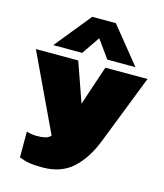

<svg xmlns="http://www.w3.org/2000/svg" viewBox="-131 -835 944 1108"><g transform="rotate(15 341.0 -281.0)"><path d="M106 -522 281 -738H422L597 -522H429L352 -629L279 -522ZM229 176Q180 176 149.5 171Q119 166 88 153V-1Q117 9 148 9Q178 9 198 4.5Q218 0 232 -15L15 -474H268L351 -238L430 -474H682L519 -57Q476 52 407 114Q338 176 229 176Z"/></g></svg>

Font: Kanit Black
Style: Regular
Weight: 900
Designer: Katatrad Team
Foundry: CadsonDemak
Version: Version 2.000; ttfautohint (v1.8.3)